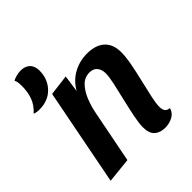

<svg xmlns="http://www.w3.org/2000/svg" viewBox="-216 -834 979 979"><g transform="rotate(-45 273.5 -344.0)"><path d="M409 20Q373 20 351.5 0.5Q330 -19 330 -62Q330 -90 339 -135Q348 -180 360 -230Q372 -280 381.5 -323Q391 -366 391 -390Q391 -419 376.5 -436Q362 -453 335 -453Q299 -453 274.5 -427Q250 -401 234.5 -362Q219 -323 212 -285L156 0L21 14L123 -510L235 -524L222 -432Q250 -481 295.5 -505.5Q341 -530 394 -530Q456 -530 489.5 -499.5Q523 -469 523 -411Q523 -377 514 -330Q505 -283 493 -233.5Q481 -184 472 -142Q463 -100 463 -77Q463 -59 470 -47.5Q477 -36 497 -34Q489 -6 464 7Q439 20 409 20ZM21 -499Q1 -499 -15 -505Q18 -535 30.5 -570Q43 -605 43 -647Q43 -661 41.5 -672.5Q40 -684 35 -693Q44 -699 61.5 -703.5Q79 -708 94 -708Q125 -708 143.5 -690.5Q162 -673 162 -639Q162 -580 123.5 -539.5Q85 -499 21 -499Z"/></g></svg>

Font: Sansita Swashed Medium
Style: Regular
Weight: 500
Designer: Pablo Cosgaya
Foundry: Omnibus-Type
Version: Version 1.003; ttfautohint (v1.8.3)